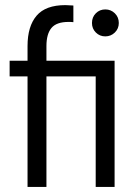

<svg xmlns="http://www.w3.org/2000/svg" viewBox="-20 -742 549 762"><path d="M89.3 -438.7H18.2V-501H89.3V-559.3Q89.3 -637.6 125.2 -679.7Q161 -721.7 239.5 -721.7Q251 -721.7 271.2 -720.1V-654Q264 -655 252.2 -655Q204.1 -655 184.2 -631Q164.3 -607.1 164.3 -559.3V-501H434.8V0H359.8V-438.7H164.3V0H89.3ZM345 -650.7Q345 -674 360.4 -689.3Q375.7 -704.6 397.9 -704.6Q420.1 -704.6 435.8 -689.2Q451.5 -673.8 451.5 -650.8Q451.5 -628.3 435.8 -613Q420 -597.6 397.9 -597.6Q375.7 -597.6 360.4 -613Q345 -628.3 345 -650.7Z"/></svg>

Font: AF Albert Sans Medium
Style: Regular
Weight: 500
Designer: Andreas Rasmussen
Foundry: a.Foundry
Version: Version 1.300;Glyphs 3.2 (3231)